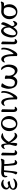

<svg xmlns="http://www.w3.org/2000/svg" viewBox="2293 -2768 485 5111"><g transform="rotate(-90 2535.5 -212.5)"><path d="M72.3 -110.4Q72.3 -85.9 100.6 -70.3Q128.9 -54.7 168 -54.7Q192.4 -54.7 217.3 -59.6Q242.2 -64.5 261.2 -71.8Q280.3 -79.1 295.4 -86.4Q310.5 -93.8 319.8 -98.6Q329.1 -103.5 330.1 -103.5Q335.9 -103.5 335.9 -96.7Q335.9 -84 333 -75.2Q267.6 4.9 182.6 4.9Q117.2 4.9 77.6 -23.4Q38.1 -51.8 38.1 -101.6Q38.1 -157.2 104.5 -207Q46.9 -236.3 46.9 -285.2Q46.9 -349.6 92.8 -387.2Q138.7 -424.8 185.5 -424.8Q251 -424.8 303.7 -377.9Q306.6 -373 306.6 -367.2Q306.6 -354.5 301.8 -349.6Q272.5 -366.2 230.5 -366.2Q172.9 -366.2 131.3 -335.9Q89.8 -305.7 89.8 -273.4Q89.8 -252.9 109.4 -241.2Q128.9 -229.5 145.5 -229.5Q200.2 -251 224.6 -251Q232.4 -251 244.1 -247.1Q267.6 -227.5 267.6 -207Q267.6 -193.4 259.8 -193.4Q199.2 -193.4 135.7 -167.5Q72.3 -141.6 72.3 -110.4Z M558.6 -347.7Q531.2 -28.3 511.7 0Q502 2.9 491.2 2.9Q475.6 2.9 461.4 -12.7Q447.3 -28.3 447.3 -36.1Q462.9 -61.5 473.1 -84.5Q483.4 -107.4 489.3 -139.2Q495.1 -170.9 497.6 -191.4Q500 -211.9 504.4 -264.2Q508.8 -316.4 511.7 -349.6Q453.1 -349.6 436.5 -342.8Q407.2 -329.1 407.2 -283.2Q407.2 -276.4 409.2 -268.6Q409.2 -264.6 400.9 -261.7Q392.6 -258.8 387.7 -258.8Q381.8 -266.6 375.5 -285.2Q369.1 -303.7 369.1 -315.4Q369.1 -349.6 383.3 -373Q397.5 -396.5 420.9 -406.7Q444.3 -417 463.9 -420.4Q483.4 -423.8 503.9 -423.8Q544.9 -423.8 610.4 -418.9Q675.8 -414.1 725.6 -414.1Q810.5 -414.1 846.7 -433.6Q861.3 -430.7 866.2 -419.9Q866.2 -407.2 850.6 -372.6Q835 -337.9 815.4 -337.9Q757.8 -337.9 721.7 -340.8Q723.6 -234.4 744.1 -108.4Q752 -58.6 792 -58.6Q816.4 -58.6 823.2 -63.5Q830.1 -58.6 830.1 -46.9Q830.1 -38.1 807.1 -17.6Q784.2 2.9 760.7 2.9Q700.2 2.9 691.4 -86.9Q673.8 -260.7 674.8 -344.7Q644.5 -347.7 558.6 -347.7Z M1023.4 2.9Q990.2 2.9 972.2 -22.5Q954.1 -47.9 954.1 -86.9V-406.2Q965.8 -422.9 978.5 -422.9Q985.4 -422.9 1006.3 -410.2Q1027.3 -397.5 1027.3 -387.7Q1026.4 -353.5 1023.4 -254.4Q1020.5 -155.3 1019.5 -98.6Q1018.6 -58.6 1054.7 -58.6Q1079.1 -58.6 1085.9 -63.5Q1092.8 -58.6 1092.8 -46.9Q1092.8 -38.1 1069.8 -17.6Q1046.9 2.9 1023.4 2.9Z M1457 -425.8Q1472.7 -425.8 1507.8 -413.1Q1543 -400.4 1543 -389.6Q1543 -378.9 1542 -377Q1466.8 -377 1408.7 -332.5Q1350.6 -288.1 1318.4 -226.6Q1326.2 -183.6 1390.1 -122.1Q1454.1 -60.5 1493.2 -60.5Q1508.8 -60.5 1520 -62.5Q1531.2 -64.5 1535.2 -65.9Q1539.1 -67.4 1544.4 -70.8Q1549.8 -74.2 1551.8 -75.2Q1555.7 -75.2 1555.7 -66.4Q1555.7 -56.6 1552.7 -47.9Q1522.5 3.9 1466.8 3.9Q1418.9 3.9 1368.2 -60.5Q1317.4 -125 1293.9 -183.6Q1291 -177.7 1291 -175.8Q1291 -173.8 1290.5 -165.5Q1290 -157.2 1290 -144.5Q1290 -86.9 1280.3 -13.7Q1268.6 5.9 1256.8 5.9Q1248 5.9 1226.6 -7.8Q1205.1 -21.5 1205.1 -30.3Q1205.1 -59.6 1237.3 -175.8L1242.2 -198.2Q1242.2 -273.4 1233.4 -313.5Q1224.6 -353.5 1194.3 -353.5Q1177.7 -353.5 1161.6 -343.8Q1145.5 -334 1138.7 -324.2Q1134.8 -324.2 1128.9 -334Q1126 -339.8 1126 -344.7Q1135.7 -377 1161.6 -399.9Q1187.5 -422.9 1216.8 -422.9Q1226.6 -422.9 1234.4 -418Q1242.2 -413.1 1247.6 -402.8Q1252.9 -392.6 1256.8 -382.8Q1260.7 -373 1263.7 -356.4Q1266.6 -339.8 1268.1 -329.1Q1269.5 -318.4 1272 -299.3Q1274.4 -280.3 1275.4 -271.5Q1298.8 -327.1 1353.5 -376.5Q1408.2 -425.8 1457 -425.8Z M1922.9 -234.4Q1922.9 -296.9 1894 -343.8Q1865.2 -390.6 1815.4 -390.6Q1753.9 -390.6 1717.3 -330.6Q1680.7 -270.5 1680.7 -186.5Q1680.7 -123 1707.5 -76.7Q1734.4 -30.3 1784.2 -30.3Q1847.7 -30.3 1885.3 -90.3Q1922.9 -150.4 1922.9 -234.4ZM1798.8 -428.7Q1889.6 -428.7 1946.3 -364.3Q2002.9 -299.8 2002.9 -212.9Q2002.9 -119.1 1943.4 -55.7Q1883.8 7.8 1801.8 7.8Q1710.9 7.8 1655.8 -57.1Q1600.6 -122.1 1600.6 -210Q1600.6 -305.7 1658.7 -367.2Q1716.8 -428.7 1798.8 -428.7Z M2179.7 2.9Q2146.5 2.9 2128.4 -22.5Q2110.4 -47.9 2110.4 -86.9V-406.2Q2122.1 -422.9 2134.8 -422.9Q2141.6 -422.9 2162.6 -410.2Q2183.6 -397.5 2183.6 -387.7Q2182.6 -353.5 2179.7 -254.4Q2176.8 -155.3 2175.8 -98.6Q2174.8 -58.6 2210.9 -58.6Q2235.4 -58.6 2242.2 -63.5Q2249 -58.6 2249 -46.9Q2249 -38.1 2226.1 -17.6Q2203.1 2.9 2179.7 2.9Z M2498 -95.7Q2501 -93.8 2502 -93.8Q2505.9 -93.8 2521 -109.4Q2536.1 -125 2555.7 -152.3Q2575.2 -179.7 2585 -205.1Q2638.7 -334 2616.2 -410.2Q2615.2 -413.1 2619.1 -417.5Q2623 -421.9 2626 -421.9Q2639.6 -421.9 2651.4 -415.5Q2663.1 -409.2 2665 -396.5Q2672.9 -354.5 2662.6 -290Q2652.3 -225.6 2631.8 -178.7Q2549.8 4.9 2489.3 4.9Q2458 4.9 2444.3 -6.8Q2444.3 -16.6 2444.3 -36.1Q2444.3 -74.2 2444.3 -93.8Q2444.3 -113.3 2443.4 -148.4Q2442.4 -183.6 2439.5 -203.1Q2436.5 -222.7 2432.1 -250Q2427.7 -277.3 2419.9 -292.5Q2412.1 -307.6 2401.9 -323.2Q2391.6 -338.9 2376.5 -345.7Q2361.3 -352.5 2342.8 -352.5Q2326.2 -352.5 2310.1 -342.8Q2293.9 -333 2287.1 -323.2Q2283.2 -323.2 2277.3 -333Q2274.4 -338.9 2274.4 -343.8Q2284.2 -376 2310.1 -398.9Q2335.9 -421.9 2365.2 -421.9Q2402.3 -421.9 2429.2 -392.1Q2456.1 -362.3 2470.2 -313Q2484.4 -263.7 2491.2 -209.5Q2498 -155.3 2498 -95.7Z M3197.3 -59.6Q3241.2 -59.6 3275.4 -117.7Q3309.6 -175.8 3309.6 -244.1Q3309.6 -292 3289.1 -332Q3268.6 -372.1 3248 -393.1Q3227.5 -414.1 3227.5 -415Q3227.5 -423.8 3241.2 -425.8Q3255.9 -426.8 3281.2 -419.9Q3320.3 -398.4 3346.2 -337.9Q3372.1 -277.3 3372.1 -224.6Q3372.1 -114.3 3329.6 -51.8Q3287.1 10.7 3220.7 10.7Q3165 10.7 3120.1 -30.8Q3075.2 -72.3 3060.5 -109.4Q3042 -60.5 3003.4 -27.3Q2964.8 5.9 2916 5.9Q2818.4 5.9 2772.5 -64Q2726.6 -133.8 2726.6 -240.2Q2726.6 -275.4 2746.6 -340.3Q2766.6 -405.3 2777.3 -417Q2785.2 -422.9 2802.7 -422.9Q2812.5 -422.9 2841.8 -415Q2871.1 -407.2 2871.1 -398.4Q2871.1 -385.7 2867.2 -381.8Q2835.9 -350.6 2811 -291Q2786.1 -231.4 2786.1 -164.1Q2786.1 -116.2 2817.4 -87.4Q2848.6 -58.6 2895.5 -58.6Q2946.3 -58.6 2971.2 -107.9Q2996.1 -157.2 2996.1 -218.8Q2996.1 -239.3 2993.7 -276.9Q2991.2 -314.5 2991.2 -317.4Q2996.1 -327.1 3018.6 -327.1Q3028.3 -327.1 3052.7 -318.8Q3077.1 -310.5 3083 -303.7Q3083 -294.9 3079.1 -266.6Q3075.2 -238.3 3075.2 -222.7Q3075.2 -157.2 3107.4 -108.4Q3139.6 -59.6 3197.3 -59.6Z M3651.4 -95.7Q3654.3 -93.8 3655.3 -93.8Q3659.2 -93.8 3674.3 -109.4Q3689.5 -125 3709 -152.3Q3728.5 -179.7 3738.3 -205.1Q3792 -334 3769.5 -410.2Q3768.6 -413.1 3772.5 -417.5Q3776.4 -421.9 3779.3 -421.9Q3793 -421.9 3804.7 -415.5Q3816.4 -409.2 3818.4 -396.5Q3826.2 -354.5 3815.9 -290Q3805.7 -225.6 3785.2 -178.7Q3703.1 4.9 3642.6 4.9Q3611.3 4.9 3597.7 -6.8Q3597.7 -16.6 3597.7 -36.1Q3597.7 -74.2 3597.7 -93.8Q3597.7 -113.3 3596.7 -148.4Q3595.7 -183.6 3592.8 -203.1Q3589.8 -222.7 3585.4 -250Q3581.1 -277.3 3573.2 -292.5Q3565.4 -307.6 3555.2 -323.2Q3544.9 -338.9 3529.8 -345.7Q3514.6 -352.5 3496.1 -352.5Q3479.5 -352.5 3463.4 -342.8Q3447.3 -333 3440.4 -323.2Q3436.5 -323.2 3430.7 -333Q3427.7 -338.9 3427.7 -343.8Q3437.5 -376 3463.4 -398.9Q3489.3 -421.9 3518.6 -421.9Q3555.7 -421.9 3582.5 -392.1Q3609.4 -362.3 3623.5 -313Q3637.7 -263.7 3644.5 -209.5Q3651.4 -155.3 3651.4 -95.7Z M3981.4 2.9Q3948.2 2.9 3930.2 -22.5Q3912.1 -47.9 3912.1 -86.9V-406.2Q3923.8 -422.9 3936.5 -422.9Q3943.4 -422.9 3964.4 -410.2Q3985.4 -397.5 3985.4 -387.7Q3984.4 -353.5 3981.4 -254.4Q3978.5 -155.3 3977.5 -98.6Q3976.6 -58.6 4012.7 -58.6Q4037.1 -58.6 4043.9 -63.5Q4050.8 -58.6 4050.8 -46.9Q4050.8 -38.1 4027.8 -17.6Q4004.9 2.9 3981.4 2.9Z M4395.5 -138.7Q4401.4 -98.6 4413.1 -84.5Q4424.8 -70.3 4445.3 -70.3Q4467.8 -70.3 4492.2 -86.9Q4516.6 -103.5 4521.5 -114.3Q4526.4 -112.3 4530.3 -104.5Q4534.2 -96.7 4534.2 -91.8Q4534.2 -76.2 4511.2 -36.6Q4488.3 2.9 4457 2.9Q4426.8 2.9 4400.4 -30.3Q4374 -63.5 4370.1 -100.6Q4331.1 -44.9 4298.8 -18.1Q4266.6 8.8 4224.6 8.8Q4165 8.8 4129.4 -34.2Q4093.8 -77.1 4093.8 -159.2Q4093.8 -188.5 4104 -231Q4114.3 -273.4 4134.3 -318.8Q4154.3 -364.3 4189.9 -395.5Q4225.6 -426.8 4269.5 -426.8Q4309.6 -426.8 4349.1 -381.3Q4388.7 -335.9 4388.7 -272.5Q4400.4 -300.8 4411.6 -332Q4422.9 -363.3 4432.6 -390.1Q4442.4 -417 4445.3 -425.8Q4460 -425.8 4480 -408.7Q4500 -391.6 4500 -373Q4500 -337.9 4462.9 -259.8Q4452.1 -238.3 4435.5 -208Q4418.9 -177.7 4407.2 -158.2ZM4280.3 -361.3Q4250 -361.3 4219.2 -320.3Q4188.5 -279.3 4169.9 -221.2Q4151.4 -163.1 4151.4 -112.3Q4151.4 -70.3 4165.5 -50.3Q4179.7 -30.3 4202.1 -30.3Q4248 -30.3 4303.2 -106Q4358.4 -181.6 4358.4 -213.9Q4358.4 -276.4 4337.9 -318.8Q4317.4 -361.3 4280.3 -361.3Z M4784.2 -422.9Q4805.7 -422.9 4833 -419.9Q4860.4 -417 4914.1 -417Q4970.7 -417 4991.2 -420.9Q5011.7 -424.8 5030.3 -434.6Q5044.9 -431.6 5049.8 -420.9Q5049.8 -409.2 5034.2 -378.4Q5018.6 -347.7 4999 -347.7Q4984.4 -347.7 4972.2 -348.1Q4960 -348.6 4946.8 -349.6Q4933.6 -350.6 4923.8 -350.6Q4944.3 -331.1 4960.9 -291Q4977.5 -251 4977.5 -206.1Q4977.5 -112.3 4920.9 -52.2Q4864.3 7.8 4782.2 7.8Q4691.4 7.8 4635.7 -55.2Q4580.1 -118.2 4580.1 -206.1Q4580.1 -297.9 4641.6 -360.4Q4703.1 -422.9 4784.2 -422.9ZM4774.4 -356.4Q4718.8 -356.4 4689.5 -311.5Q4660.2 -266.6 4660.2 -193.4Q4660.2 -127 4685.5 -78.6Q4710.9 -30.3 4760.7 -30.3Q4824.2 -30.3 4863.3 -89.8Q4902.3 -149.4 4902.3 -232.4Q4902.3 -309.6 4862.3 -343.8Q4846.7 -356.4 4774.4 -356.4Z"/></g></svg>

Font: Crimson Text
Style: Roman
Weight: 400
Version: Version 0.13